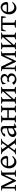

<svg xmlns="http://www.w3.org/2000/svg" viewBox="2668 -3177 523 5899"><g transform="rotate(-90 2929.5 -227.5)"><path d="M639.2 -433.1Q627 -433.1 610.8 -429.4Q594.7 -425.8 577.6 -418.9L581.5 -43Q581.5 -38.6 599.6 -32.2Q617.7 -25.9 647 -21V0H450.2V-21Q477.5 -25.9 495.1 -32Q512.7 -38.1 512.7 -43L508.8 -360.8L341.8 0H311.5L138.7 -363.8L135.3 -43Q135.3 -38.6 151.1 -32.2Q167 -25.9 196.3 -21V0H19.5V-21Q33.2 -23.4 45.2 -26.1Q57.1 -28.8 66.2 -31.7Q75.2 -34.7 80.3 -37.6Q85.4 -40.5 85.4 -43L88.9 -418Q71.8 -426.3 54 -429.7Q36.1 -433.1 23.9 -433.1V-454.1H153.8Q157.7 -454.1 160.4 -453.1Q163.1 -452.1 165.5 -448.7Q168 -445.3 171.1 -439.5Q174.3 -433.6 179.7 -423.8L336.4 -105L485.8 -423.8Q491.2 -434.6 494.6 -440.7Q498 -446.8 500.5 -449.7Q502.9 -452.6 505.4 -453.4Q507.8 -454.1 511.7 -454.1H639.2Z M908.7 -418Q883.8 -418 862.8 -408.2Q841.8 -398.4 825.4 -380.9Q809.1 -363.3 798.1 -338.4Q787.1 -313.5 782.2 -283.2H990.7Q1002 -283.2 1005.6 -286.9Q1009.3 -290.5 1009.3 -300.8Q1009.3 -309.6 1007.8 -321.8Q1006.3 -334 1002.2 -346.9Q998 -359.9 991 -372.6Q983.9 -385.3 972.7 -395.3Q961.4 -405.3 945.6 -411.6Q929.7 -418 908.7 -418ZM1089.4 -272Q1080.6 -262.2 1065.9 -253.9Q1051.3 -245.6 1035.6 -239.3H778.8V-237.8Q778.8 -201.2 788.8 -167.2Q798.8 -133.3 817.4 -107.2Q835.9 -81.1 862.8 -65.4Q889.6 -49.8 923.3 -49.8Q938.5 -49.8 952.9 -51.5Q967.3 -53.2 983.9 -59.8Q1000.5 -66.4 1020.8 -79.6Q1041 -92.8 1068.4 -115.2Q1074.7 -111.8 1079.3 -105.5Q1084 -99.1 1086.4 -95.2Q1053.7 -59.6 1029.1 -37.8Q1004.4 -16.1 982.7 -4.4Q960.9 7.3 939.7 11Q918.5 14.6 893.6 14.6Q856 14.6 822 -1.5Q788.1 -17.6 762.2 -47.1Q736.3 -76.7 720.9 -118.4Q705.6 -160.2 705.6 -211.9Q705.6 -244.6 712.9 -276.4Q720.2 -308.1 734.1 -336.4Q748 -364.7 768.1 -388.7Q788.1 -412.6 813.5 -430.2Q824.2 -437.5 837.6 -444.6Q851.1 -451.7 865.7 -457Q880.4 -462.4 894.8 -465.6Q909.2 -468.8 922.4 -468.8Q954.6 -468.8 979.2 -460Q1003.9 -451.2 1022.5 -436.3Q1041 -421.4 1053.7 -401.6Q1066.4 -381.8 1074.5 -359.9Q1082.5 -337.9 1085.9 -315.2Q1089.4 -292.5 1089.4 -272Z M1428.2 0V-21Q1440.4 -22 1451.2 -23.9Q1461.9 -25.9 1468 -30.3Q1474.1 -34.7 1474.1 -42.5Q1474.1 -50.8 1464.4 -64L1367.7 -195.3L1275.4 -64Q1266.1 -50.8 1268.1 -42.7Q1270 -34.7 1278.3 -30.3Q1286.6 -25.9 1299.1 -23.9Q1311.5 -22 1323.2 -21V0H1138.2V-21Q1157.7 -23.9 1171.4 -28.6Q1185.1 -33.2 1194.6 -39.3Q1204.1 -45.4 1210.7 -52.5Q1217.3 -59.6 1222.7 -66.9L1341.3 -231.9L1226.6 -389.2Q1220.2 -397.9 1213.9 -405.5Q1207.5 -413.1 1198.5 -418.7Q1189.5 -424.3 1176.3 -428Q1163.1 -431.6 1143.6 -433.1V-454.1H1348.6V-433.1Q1333.5 -431.6 1322.5 -429Q1311.5 -426.3 1305.9 -421.6Q1300.3 -417 1301 -409.4Q1301.8 -401.9 1310.5 -390.1L1389.2 -281.7L1464.4 -390.1Q1473.1 -401.9 1474.1 -409.7Q1475.1 -417.5 1470 -422.1Q1464.8 -426.8 1454.1 -429.2Q1443.4 -431.6 1428.2 -433.1V-454.1H1614.3V-433.1Q1574.7 -430.2 1553 -418.7Q1531.2 -407.2 1518.6 -389.2L1416 -245.1L1546.4 -66.9Q1552.2 -59.6 1559.1 -52.5Q1565.9 -45.4 1575 -39.1Q1584 -32.7 1596.2 -27.8Q1608.4 -22.9 1624.5 -21V0Z M1803.2 -48.8Q1832.5 -48.8 1865.5 -63.7Q1898.4 -78.6 1935.5 -110.8V-238.3L1877.4 -227.1Q1844.2 -221.2 1820.1 -210Q1795.9 -198.7 1780.3 -183.6Q1764.6 -168.5 1757.3 -150.1Q1750 -131.8 1750 -111.8Q1750 -92.3 1755.9 -80.1Q1761.7 -67.9 1770.3 -60.8Q1778.8 -53.7 1787.8 -51.3Q1796.9 -48.8 1803.2 -48.8ZM2083.5 -40Q2042 -11.2 2014.9 1.7Q1987.8 14.6 1974.1 14.6Q1958 14.6 1947.3 -7.8Q1936.5 -30.3 1935.5 -69.8Q1913.6 -47.9 1891.6 -31.7Q1869.6 -15.6 1848.6 -5.4Q1827.6 4.9 1808.8 9.8Q1790 14.6 1774.4 14.6Q1756.8 14.6 1738.3 8.8Q1719.7 2.9 1704.8 -9.8Q1689.9 -22.5 1680.2 -42.5Q1670.4 -62.5 1670.4 -90.8Q1670.4 -119.6 1680.9 -145.8Q1691.4 -171.9 1712.2 -193.4Q1732.9 -214.8 1763.7 -230.7Q1794.4 -246.6 1835.4 -254.9L1935.5 -274.9V-342.8Q1935.5 -359.4 1931.6 -373.8Q1927.7 -388.2 1918.5 -398.7Q1909.2 -409.2 1893.3 -414.8Q1877.4 -420.4 1853.5 -419.9Q1837.9 -419.4 1822.8 -414.6Q1807.6 -409.7 1796.4 -400.9Q1785.2 -392.1 1778.8 -380.1Q1772.5 -368.2 1773.9 -353.5Q1774.4 -349.1 1763.9 -343.5Q1753.4 -337.9 1739 -333.5Q1724.6 -329.1 1710.7 -326.7Q1696.8 -324.2 1690.9 -325.7L1684.1 -344.7Q1695.3 -369.1 1718.3 -391.6Q1741.2 -414.1 1770.8 -431.2Q1800.3 -448.2 1833.3 -458.5Q1866.2 -468.8 1897 -468.8Q1950.7 -468.8 1979.7 -440.7Q2008.8 -412.6 2008.8 -362.3V-86.9Q2008.8 -66.4 2014.2 -57.6Q2019.5 -48.8 2028.3 -48.8Q2035.2 -48.8 2045.9 -51.3Q2056.6 -53.7 2076.2 -62Z M2427.2 0V-21Q2460.4 -27.8 2478 -35.9Q2495.6 -43.9 2495.6 -50.8V-219.7H2258.8V-50.8Q2258.8 -44.9 2275.1 -36.4Q2291.5 -27.8 2327.1 -21V0H2117.2V-21Q2150.4 -27.8 2168 -35.9Q2185.5 -43.9 2185.5 -50.8V-403.3Q2185.5 -409.2 2169.2 -417.7Q2152.8 -426.3 2117.2 -433.1V-454.1H2327.1V-433.1Q2293.9 -426.3 2276.4 -418.2Q2258.8 -410.2 2258.8 -403.3V-263.7H2495.6V-403.3Q2495.6 -409.2 2479.2 -417.7Q2462.9 -426.3 2427.2 -433.1V-454.1H2637.2V-433.1Q2604 -426.3 2586.4 -418.2Q2568.8 -410.2 2568.8 -403.3V-50.8Q2568.8 -44.9 2585.2 -36.4Q2601.6 -27.8 2637.2 -21V0Z M3001 0V-21Q3034.2 -27.8 3051.8 -35.9Q3069.3 -43.9 3069.3 -50.8V-339.4L2832.5 -66.4V-50.8Q2832.5 -44.9 2848.9 -36.4Q2865.2 -27.8 2900.9 -21V0H2690.9V-21Q2724.1 -27.8 2741.7 -35.9Q2759.3 -43.9 2759.3 -50.8V-403.3Q2759.3 -409.2 2742.9 -417.7Q2726.6 -426.3 2690.9 -433.1V-454.1H2900.9V-433.1Q2867.7 -426.3 2850.1 -418.2Q2832.5 -410.2 2832.5 -403.3V-127.4L3069.3 -400.9V-403.3Q3069.3 -409.2 3053 -417.7Q3036.6 -426.3 3001 -433.1V-454.1H3210.9V-433.1Q3177.7 -426.3 3160.2 -418.2Q3142.6 -410.2 3142.6 -403.3V-50.8Q3142.6 -44.9 3158.9 -36.4Q3175.3 -27.8 3210.9 -21V0Z M3383.3 -272.5Q3396.5 -267.1 3412.4 -264.4Q3428.2 -261.7 3442.9 -261.7Q3468.3 -261.7 3487.1 -268.8Q3505.9 -275.9 3517.8 -287.4Q3529.8 -298.8 3535.6 -313.2Q3541.5 -327.6 3541.5 -341.8Q3541.5 -359.9 3532.7 -375.2Q3523.9 -390.6 3509.5 -401.6Q3495.1 -412.6 3476.6 -418.7Q3458 -424.8 3438.5 -424.8Q3409.7 -424.8 3390.1 -417.2Q3370.6 -409.7 3357.4 -396Q3344.2 -382.3 3336.4 -363.5Q3328.6 -344.7 3323.7 -322.3L3303.2 -319.3Q3300.8 -324.2 3298.8 -333.7Q3296.9 -343.3 3295.4 -354.2Q3293.9 -365.2 3293 -377Q3292 -388.7 3291.5 -398.2Q3291 -407.7 3291.5 -414.1Q3292 -420.4 3293 -420.9Q3314.5 -433.1 3338.6 -442.1Q3362.8 -451.2 3386.7 -457Q3410.6 -462.9 3432.4 -465.8Q3454.1 -468.8 3471.2 -468.8Q3491.7 -468.8 3515.1 -462.4Q3538.6 -456.1 3558.8 -442.6Q3579.1 -429.2 3592.3 -408Q3605.5 -386.7 3605.5 -357.4Q3605.5 -325.2 3588.9 -298.1Q3572.3 -271 3535.6 -250.5Q3555.2 -244.6 3571.5 -234.9Q3587.9 -225.1 3600.1 -211.4Q3612.3 -197.8 3619.1 -180.2Q3626 -162.6 3626 -142.1Q3626 -109.4 3612.5 -80.8Q3599.1 -52.2 3574 -31Q3548.8 -9.8 3513.4 2.4Q3478 14.6 3434.1 14.6Q3399.4 14.6 3370.6 4.6Q3341.8 -5.4 3320.8 -19.3Q3299.8 -33.2 3288.3 -48.1Q3276.9 -63 3276.9 -72.8Q3276.9 -74.7 3284.7 -80.8Q3292.5 -86.9 3303.7 -93.8Q3314.9 -100.6 3326.9 -106.4Q3338.9 -112.3 3347.2 -113.3Q3351.1 -97.7 3360.6 -83Q3370.1 -68.4 3384.3 -57.1Q3398.4 -45.9 3416.5 -39.3Q3434.6 -32.7 3455.1 -32.7Q3480 -32.7 3498.3 -39.6Q3516.6 -46.4 3529.1 -58.3Q3541.5 -70.3 3547.6 -87.2Q3553.7 -104 3553.7 -124.5Q3553.7 -149.9 3543.2 -167.7Q3532.7 -185.5 3517.1 -197Q3501.5 -208.5 3482.4 -213.9Q3463.4 -219.2 3446.8 -219.2Q3434.6 -219.2 3422.4 -217Q3410.2 -214.8 3399.7 -211.7Q3389.2 -208.5 3380.9 -205.1Q3372.6 -201.7 3368.2 -199.7L3359.4 -209.5Z M4306.2 -433.1Q4293.9 -433.1 4277.8 -429.4Q4261.7 -425.8 4244.6 -418.9L4248.5 -43Q4248.5 -38.6 4266.6 -32.2Q4284.7 -25.9 4314 -21V0H4117.2V-21Q4144.5 -25.9 4162.1 -32Q4179.7 -38.1 4179.7 -43L4175.8 -360.8L4008.8 0H3978.5L3805.7 -363.8L3802.2 -43Q3802.2 -38.6 3818.1 -32.2Q3834 -25.9 3863.3 -21V0H3686.5V-21Q3700.2 -23.4 3712.2 -26.1Q3724.1 -28.8 3733.2 -31.7Q3742.2 -34.7 3747.3 -37.6Q3752.4 -40.5 3752.4 -43L3755.9 -418Q3738.8 -426.3 3720.9 -429.7Q3703.1 -433.1 3690.9 -433.1V-454.1H3820.8Q3824.7 -454.1 3827.4 -453.1Q3830.1 -452.1 3832.5 -448.7Q3835 -445.3 3838.1 -439.5Q3841.3 -433.6 3846.7 -423.8L4003.4 -105L4152.8 -423.8Q4158.2 -434.6 4161.6 -440.7Q4165 -446.8 4167.5 -449.7Q4169.9 -452.6 4172.4 -453.4Q4174.8 -454.1 4178.7 -454.1H4306.2Z M4670.4 0V-21Q4703.6 -27.8 4721.2 -35.9Q4738.8 -43.9 4738.8 -50.8V-339.4L4502 -66.4V-50.8Q4502 -44.9 4518.3 -36.4Q4534.7 -27.8 4570.3 -21V0H4360.4V-21Q4393.6 -27.8 4411.1 -35.9Q4428.7 -43.9 4428.7 -50.8V-403.3Q4428.7 -409.2 4412.4 -417.7Q4396 -426.3 4360.4 -433.1V-454.1H4570.3V-433.1Q4537.1 -426.3 4519.5 -418.2Q4502 -410.2 4502 -403.3V-127.4L4738.8 -400.9V-403.3Q4738.8 -409.2 4722.4 -417.7Q4706.1 -426.3 4670.4 -433.1V-454.1H4880.4V-433.1Q4847.2 -426.3 4829.6 -418.2Q4812 -410.2 4812 -403.3V-50.8Q4812 -44.9 4828.4 -36.4Q4844.7 -27.8 4880.4 -21V0Z M5026.9 0V-21Q5043.5 -24.4 5058.3 -28.3Q5073.2 -32.2 5084.7 -36.6Q5096.2 -41 5103 -45.7Q5109.9 -50.3 5109.9 -55.7V-410.2H5004.4Q4996.6 -410.2 4988 -405Q4979.5 -399.9 4970.9 -388.4Q4962.4 -377 4954.3 -358.4Q4946.3 -339.8 4940.4 -313.5H4917.5Q4917.5 -320.3 4918 -331.8Q4918.5 -343.3 4919.7 -356.9Q4920.9 -370.6 4922.6 -385Q4924.3 -399.4 4926 -412.6Q4927.7 -425.8 4929.4 -436.8Q4931.2 -447.8 4933.1 -454.1H5369.6L5382.8 -445.3Q5381.8 -436 5379.6 -417.2Q5377.4 -398.4 5374.5 -377.7Q5371.6 -356.9 5368.2 -337.9Q5364.7 -318.8 5361.8 -308.6H5338.9Q5337.4 -331.5 5335.2 -350.3Q5333 -369.1 5329.1 -382.3Q5325.2 -395.5 5319.6 -402.8Q5314 -410.2 5306.2 -410.2H5183.1V-55.7Q5183.1 -50.8 5189.5 -46.1Q5195.8 -41.5 5206.8 -36.9Q5217.8 -32.2 5233.2 -28.3Q5248.5 -24.4 5266.1 -21V0Z M5639.6 -418Q5614.7 -418 5593.8 -408.2Q5572.8 -398.4 5556.4 -380.9Q5540 -363.3 5529.1 -338.4Q5518.1 -313.5 5513.2 -283.2H5721.7Q5732.9 -283.2 5736.6 -286.9Q5740.2 -290.5 5740.2 -300.8Q5740.2 -309.6 5738.8 -321.8Q5737.3 -334 5733.2 -346.9Q5729 -359.9 5721.9 -372.6Q5714.8 -385.3 5703.6 -395.3Q5692.4 -405.3 5676.5 -411.6Q5660.6 -418 5639.6 -418ZM5820.3 -272Q5811.5 -262.2 5796.9 -253.9Q5782.2 -245.6 5766.6 -239.3H5509.8V-237.8Q5509.8 -201.2 5519.8 -167.2Q5529.8 -133.3 5548.3 -107.2Q5566.9 -81.1 5593.8 -65.4Q5620.6 -49.8 5654.3 -49.8Q5669.4 -49.8 5683.8 -51.5Q5698.2 -53.2 5714.8 -59.8Q5731.4 -66.4 5751.7 -79.6Q5772 -92.8 5799.3 -115.2Q5805.7 -111.8 5810.3 -105.5Q5814.9 -99.1 5817.4 -95.2Q5784.7 -59.6 5760 -37.8Q5735.4 -16.1 5713.6 -4.4Q5691.9 7.3 5670.7 11Q5649.4 14.6 5624.5 14.6Q5586.9 14.6 5553 -1.5Q5519 -17.6 5493.2 -47.1Q5467.3 -76.7 5451.9 -118.4Q5436.5 -160.2 5436.5 -211.9Q5436.5 -244.6 5443.8 -276.4Q5451.2 -308.1 5465.1 -336.4Q5479 -364.7 5499 -388.7Q5519 -412.6 5544.4 -430.2Q5555.2 -437.5 5568.6 -444.6Q5582 -451.7 5596.7 -457Q5611.3 -462.4 5625.7 -465.6Q5640.1 -468.8 5653.3 -468.8Q5685.5 -468.8 5710.2 -460Q5734.9 -451.2 5753.4 -436.3Q5772 -421.4 5784.7 -401.6Q5797.4 -381.8 5805.4 -359.9Q5813.5 -337.9 5816.9 -315.2Q5820.3 -292.5 5820.3 -272Z"/></g></svg>

Font: Akkhara
Style: Regular
Weight: 400
Designer: J. Victor Gaultney
Version: Version 1.00 June 13, 2006, initial release